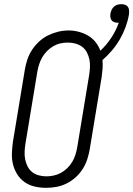

<svg xmlns="http://www.w3.org/2000/svg" viewBox="-20 -892 639 920"><path d="M201 8Q173 8 146.5 2Q120 -4 98.5 -19Q77 -34 63 -56Q49 -78 42.5 -103.5Q36 -129 37 -157Q38 -185 42 -213L99 -558Q103 -582 111 -606.5Q119 -631 133.5 -653Q148 -675 167.5 -693Q187 -711 210.5 -722.5Q234 -734 258.5 -740Q283 -746 309 -746Q334 -746 358 -739.5Q382 -733 402.5 -721Q423 -709 438 -690Q453 -671 461 -649Q491 -677 513.5 -711.5Q536 -746 549 -783Q548 -783 547 -783Q546 -783 545 -783Q537 -783 528.5 -785.5Q520 -788 515 -794.5Q510 -801 509 -809.5Q508 -818 509 -827Q511 -836 515 -845Q519 -854 526.5 -860.5Q534 -867 543 -869.5Q552 -872 561 -872Q571 -872 579.5 -869Q588 -866 593 -859Q598 -852 598.5 -842.5Q599 -833 598 -823Q593 -793 582 -763Q571 -733 555 -705Q539 -677 517.5 -651.5Q496 -626 471 -604Q473 -584 471.5 -563.5Q470 -543 467 -522L410 -177Q406 -153 398 -128.5Q390 -104 376 -82Q362 -60 342 -42Q322 -24 298.5 -12.5Q275 -1 250 3.5Q225 8 201 8ZM202 -47Q220 -47 238 -51Q256 -55 272.5 -64Q289 -73 303 -87Q317 -101 326.5 -117Q336 -133 341.5 -151Q347 -169 350 -186L407 -531Q410 -550 411 -569.5Q412 -589 408.5 -606.5Q405 -624 396.5 -640.5Q388 -657 374 -667.5Q360 -678 342 -683Q324 -688 305 -688Q287 -688 269 -684Q251 -680 235 -670.5Q219 -661 205.5 -647.5Q192 -634 182.5 -617.5Q173 -601 167.5 -583.5Q162 -566 159 -549L102 -204Q99 -185 98 -166Q97 -147 100.5 -129Q104 -111 112 -95Q120 -79 133.5 -68Q147 -57 165 -52Q183 -47 202 -47Z"/></svg>

Font: Iosevka Curly Slab LtObl
Style: Regular
Weight: 300
Italic angle: -9°
Monospace: yes
Designer: Belleve Invis
Foundry: Belleve Invis
Version: Version 11.0.0; ttfautohint (v1.8.3)